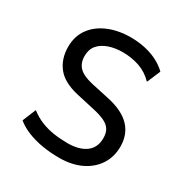

<svg xmlns="http://www.w3.org/2000/svg" viewBox="-167 -848 952 990"><g transform="rotate(30 309.5 -352.5)"><path d="M319 9Q267 9 219 1Q171 -7 130 -23.5Q89 -40 60 -64L93 -144Q125 -119 161 -104.5Q197 -90 237 -84Q277 -78 319 -78Q388 -78 427.5 -107Q467 -136 467 -193Q467 -224 454.5 -243.5Q442 -263 415.5 -275.5Q389 -288 348 -297L241 -321Q152 -341 113 -390Q74 -439 74 -511Q74 -573 106.5 -618.5Q139 -664 197.5 -689Q256 -714 331 -714Q376 -714 416.5 -705Q457 -696 490.5 -679Q524 -662 550 -637L516 -557Q479 -595 432.5 -611Q386 -627 333 -627Q287 -627 250 -614Q213 -601 192 -576Q171 -551 171 -512Q171 -470 195.5 -445Q220 -420 277 -407L383 -384Q476 -364 520.5 -317.5Q565 -271 565 -199Q565 -137 534 -90Q503 -43 448 -17Q393 9 319 9Z"/></g></svg>

Font: Nunito Sans 7pt SemiCondensed Medium
Style: Regular
Weight: 500
Width: 4
Designer: Vernon Adams
Foundry: Vernon Adams
Version: Version 3.101;gftools[0.9.27]